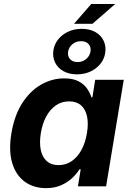

<svg xmlns="http://www.w3.org/2000/svg" viewBox="-20 -949 667 978"><path d="M214.4 9.3Q151.4 9.3 106.2 -23.4Q61 -56.2 42.2 -118.7Q23.4 -181.2 38.1 -270.5Q53.7 -362.8 94 -424.8Q134.3 -486.8 189.9 -518.3Q245.6 -549.8 306.6 -549.8Q351.6 -549.8 379.6 -535.2Q407.7 -520.5 423.3 -498Q439 -475.6 445.8 -453.1H450.7L464.8 -542.5H610.4L520.5 0H377L391.1 -86.4H384.8Q370.1 -63 346.7 -41.3Q323.2 -19.5 290.5 -5.1Q257.8 9.3 214.4 9.3ZM278.3 -107.9Q315.9 -107.9 345.5 -128.4Q375 -148.9 395 -185.5Q415 -222.2 422.9 -271Q431.2 -320.3 423.3 -356.4Q415.5 -392.6 392.6 -412.6Q369.6 -432.6 332 -432.6Q293.9 -432.6 264.4 -412.1Q234.9 -391.6 215.3 -355.2Q195.8 -318.8 188 -271Q180.2 -223.1 187.5 -186.3Q194.8 -149.4 217.8 -128.7Q240.7 -107.9 278.3 -107.9ZM356.9 -827.6 444.8 -928.7H566.9L450.7 -827.6ZM372.1 -570.3Q331.1 -570.3 302 -587.2Q272.9 -604 259.8 -632.3Q246.6 -660.6 252.4 -695.3Q257.8 -725.6 277.6 -749.8Q297.4 -773.9 328.1 -788.1Q358.9 -802.2 396 -802.2Q437 -802.2 466.1 -785.6Q495.1 -769 508.3 -740.5Q521.5 -711.9 515.6 -677.2Q510.3 -646.5 490.2 -622.3Q470.2 -598.1 439.7 -584.2Q409.2 -570.3 372.1 -570.3ZM375 -632.8Q399.4 -632.8 418 -647.7Q436.5 -662.6 440.9 -685.5Q444.8 -709 431.6 -724.1Q418.5 -739.3 393.1 -739.3Q368.2 -739.3 349.6 -724.4Q331.1 -709.5 327.1 -686.5Q323.2 -663.6 336.4 -648.2Q349.6 -632.8 375 -632.8Z"/></svg>

Font: Inter 16pt
Style: Bold Italic
Weight: 700
Italic angle: -9.3988°
Version: Version 4.001;git-66647c0bb